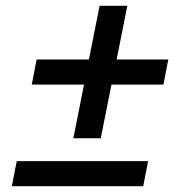

<svg xmlns="http://www.w3.org/2000/svg" viewBox="-20 -645 640 665"><path d="M329 -166H234L271 -352H90L107 -439H288L325 -625H421L384 -439H563L546 -352H366ZM476 0H21L38 -87H493Z"/></svg>

Font: IBM Plex Sans Medium
Style: Italic
Weight: 500
Italic angle: -11.31°
Designer: Mike Abbink, Paul van der Laan, Pieter van Rosmalen
Foundry: Bold Monday
Version: Version 3.201